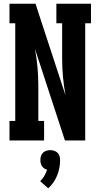

<svg xmlns="http://www.w3.org/2000/svg" viewBox="-20 -755 540 1032"><path d="M31 0V-105H62V-630H31V-735H171L191 -673L332 -243Q323 -292 318.5 -341.5Q314 -391 314 -441V-630H283V-735H469V-630H438V0H329L168 -492Q177 -443 181.5 -393.5Q186 -344 186 -294V-105H217V0ZM239 257 196 219Q209 206 218.5 190Q228 174 233 157Q225 155 217.5 150Q210 145 205.5 138Q201 131 199 122.5Q197 114 197 105Q197 95 200 84.5Q203 74 210.5 66.5Q218 59 228.5 55.5Q239 52 250 52Q261 52 271.5 55.5Q282 59 289.5 66.5Q297 74 300 84.5Q303 95 303 105Q303 127 299 148Q295 169 287 188.5Q279 208 267 225.5Q255 243 239 257Z"/></svg>

Font: Iosevka Curly Slab Extrabold
Style: Regular
Weight: 800
Monospace: yes
Designer: Belleve Invis
Foundry: Belleve Invis
Version: Version 22.1.2; ttfautohint (v1.8.4)